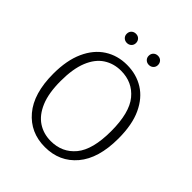

<svg xmlns="http://www.w3.org/2000/svg" viewBox="-238 -1012 1167 1167"><g transform="rotate(45 345.5 -428.5)"><path d="M345 11Q220 11 143 -80Q66 -171 66 -341Q66 -456 102 -535.5Q138 -615 201 -655.5Q264 -696 345 -696Q426 -696 489 -657Q552 -618 588.5 -539.5Q625 -461 625 -342Q625 -171 548 -80Q471 11 345 11ZM345 -40Q443 -40 502.5 -112Q562 -184 562 -342Q562 -501 502.5 -573Q443 -645 345 -645Q282 -645 233 -613Q184 -581 156.5 -513.5Q129 -446 129 -341Q129 -237 157 -170.5Q185 -104 233.5 -72Q282 -40 345 -40ZM250 -789Q233 -789 221.5 -800Q210 -811 210 -828Q210 -846 221.5 -857Q233 -868 250 -868Q268 -868 279 -856.5Q290 -845 290 -828Q290 -811 278.5 -800Q267 -789 250 -789ZM439 -789Q422 -789 410.5 -800Q399 -811 399 -828Q399 -846 410.5 -857Q422 -868 439 -868Q457 -868 468 -856.5Q479 -845 479 -828Q479 -811 467.5 -800Q456 -789 439 -789Z"/></g></svg>

Font: Trujillo Light
Style: Regular
Weight: 300
Designer: Fira Sans original fonts by bBox Type GmbH, Carrois Corporate GbR, & Edenspiekermann AG / Changes by Cristiano Sobral
Foundry: Fira Sans original fonts by bBox Type GmbH, Carrois Corporate GbR, & Edenspiekermann AG / Changes by Cristiano Sobral
Version: Version 4.301;July 28, 2020;FontCreator 13.0.0.2655 64-bit